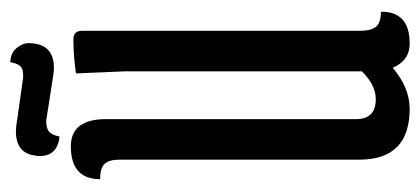

<svg xmlns="http://www.w3.org/2000/svg" viewBox="-242 -566 818 374"><g transform="rotate(-90 167.0 -379.0)"><path d="M161 -56Q188 -56 215 -83V-546L211 -640Q245 -645 278 -645Q294 -645 294 -628V-87Q294 -65 302 -55.5Q310 -46 331 -46Q332 -20 317 -5Q302 10 269 10Q236 10 222 -23Q183 10 142 10Q43 10 43 -88V-555Q43 -576 34.5 -584.5Q26 -593 5 -593Q5 -650 69 -650Q122 -650 122 -581V-94Q122 -56 161 -56ZM88 -672Q50 -676 50 -711Q50 -715 51 -720Q56 -757 98 -757Q104 -757 111 -756L202 -743Q217 -742 223.5 -747Q230 -752 233 -768Q252 -767 261 -755Q270 -743 270 -733Q270 -683 222 -683Q216 -683 209 -684L119 -698Q104 -698 97.5 -692.5Q91 -687 88 -672Z"/></g></svg>

Font: el_Medula One
Style: Regular
Weight: 400
Designer: Luciano Vergara
Foundry: Luciano Vergara
Version: Version 1.002 August 17, 2020